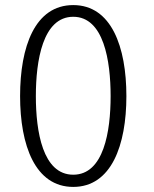

<svg xmlns="http://www.w3.org/2000/svg" viewBox="-20 -723 604 755"><path d="M268 12C418 12 477 -152 477 -345C477 -539 418 -703 268 -703C117 -703 59 -539 59 -345C59 -152 118 12 268 12ZM268 -657C388 -657 415 -484 415 -345C415 -206 388 -36 268 -36C148 -36 121 -206 121 -345C121 -484 148 -657 268 -657Z"/></svg>

Font: Repo Light
Style: Regular
Weight: 300
Designer: Stefan Peev
Foundry: Context Ltd
Version: Version 001.502